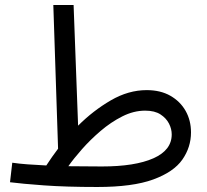

<svg xmlns="http://www.w3.org/2000/svg" viewBox="-20 -734 828 767"><path d="M369 13Q244 13 155 6.5Q66 0 20 -6L29 -84Q56 -80 90 -77.5Q124 -75 165 -73Q187 -107 212 -140L193 -714H274L292 -232Q352 -292 422.5 -333Q493 -374 566 -374Q621 -374 660.5 -351.5Q700 -329 721.5 -291Q743 -253 743 -205Q743 -146 708.5 -96.5Q674 -47 592 -17Q510 13 369 13ZM560 -292Q514 -292 468.5 -269Q423 -246 382 -211Q341 -176 307.5 -138Q274 -100 253 -70Q284 -70 317.5 -69.5Q351 -69 387 -69Q519 -69 592.5 -101.5Q666 -134 666 -197Q666 -219 655 -240.5Q644 -262 621 -277Q598 -292 560 -292Z"/></svg>

Font: Go Noto Current
Style: Regular
Weight: 400
Designer: Monotype Design Team
Foundry: Monotype Imaging Inc.
Version: Version 2.007; ttfautohint (v1.8) -l 8 -r 50 -G 200 -x 14 -D